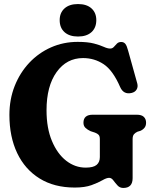

<svg xmlns="http://www.w3.org/2000/svg" viewBox="-20 -917 748 949"><path d="M635.5 -36.5Q635.5 12 589.5 12Q572 12 560.8 -0.5Q549.5 -13 540.2 -25.5Q531 -38 519.5 -38Q506.5 -38 486 -26Q465.5 -14 432.5 -2Q399.5 10 349.5 10Q248 10 175.8 -34.8Q103.5 -79.5 65 -160.2Q26.5 -241 26.5 -349Q26.5 -426 52.5 -491.8Q78.5 -557.5 124.5 -606.5Q170.5 -655.5 232 -682.8Q293.5 -710 364 -710Q414 -710 444.8 -701.8Q475.5 -693.5 493.5 -685.2Q511.5 -677 524.5 -677Q535.5 -677 542.8 -685.2Q550 -693.5 558 -701.5Q566 -709.5 579 -709.5Q592 -709.5 599.5 -700.2Q607 -691 613.5 -666L658.5 -504.5Q663 -487.5 655.2 -474.5Q647.5 -461.5 630 -457.5Q591 -448.5 574 -486.5Q538 -569.5 492.2 -599.8Q446.5 -630 390.5 -630Q309.5 -630 259.8 -560.8Q210 -491.5 210 -372Q210 -283.5 236.8 -220Q263.5 -156.5 307.2 -122.5Q351 -88.5 403.5 -88.5Q441.5 -88.5 457.5 -102Q473.5 -115.5 473.5 -140.5V-229.5Q473.5 -244 467.5 -250.5Q461.5 -257 449.5 -261.5L428 -268.5Q412.5 -275.5 402.5 -285Q392.5 -294.5 392.5 -310.5Q392.5 -350 438.5 -350H656Q680 -350 691 -339.2Q702 -328.5 702 -310.5Q702 -296 695 -286.5Q688 -277 674.5 -270.5L659.5 -266Q649.5 -261.5 642.5 -253.8Q635.5 -246 635.5 -229.5ZM365.5 -736.5Q323 -736.5 299 -758Q275 -779.5 275 -817.5Q275 -854 299 -875.5Q323 -897 365.5 -897Q408.5 -897 432.2 -875.5Q456 -854 456 -817.5Q456 -780 432.2 -758.2Q408.5 -736.5 365.5 -736.5Z"/></svg>

Font: Fraunces 144pt SuperSoft
Style: Bold
Weight: 700
Version: Version 1.000;[b76b70a41]